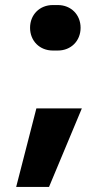

<svg xmlns="http://www.w3.org/2000/svg" viewBox="-20 -580 440 760"><path d="M209 -380C261 -380 299 -418 299 -470C299 -522 261 -560 209 -560H189C137 -560 99 -522 99 -470C99 -418 137 -380 189 -380ZM174 160 304 -151H124L44 160Z"/></svg>

Font: Tekne LDO ExtraBold
Style: Regular
Weight: 800
Monospace: yes
Designer: Alessio Laiso, Mario Rullo, Paolo Rosset
Foundry: Alessio Laiso
Version: Version 1.000;hotconv 1.0.109;makeotfexe 2.5.65596